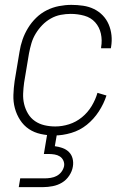

<svg xmlns="http://www.w3.org/2000/svg" viewBox="-20 -548 540 788"><path d="M203 8Q175 8 147.5 2Q120 -4 98.5 -18.5Q77 -33 62.5 -55.5Q48 -78 41 -104Q34 -130 35 -158.5Q36 -187 40 -215L60 -335Q64 -361 72.5 -385.5Q81 -410 95 -433Q109 -456 128.5 -475Q148 -494 172 -506Q196 -518 222 -523Q248 -528 273 -528Q297 -528 321 -524.5Q345 -521 365.5 -511Q386 -501 401.5 -485Q417 -469 426 -448Q435 -427 437.5 -403.5Q440 -380 436 -356L435 -350H395V-354Q400 -383 394 -410Q388 -437 370.5 -456.5Q353 -476 326 -483.5Q299 -491 270 -491Q250 -491 229 -487Q208 -483 188.5 -472Q169 -461 153.5 -445Q138 -429 126.5 -410Q115 -391 109 -370.5Q103 -350 99 -329L79 -209Q76 -187 75 -164.5Q74 -142 79 -121Q84 -100 95 -81.5Q106 -63 123.5 -51Q141 -39 162.5 -34Q184 -29 207 -29Q235 -29 263.5 -38Q292 -47 316 -66.5Q340 -86 356 -112.5Q372 -139 380 -167L417 -156Q406 -122 385.5 -90.5Q365 -59 336.5 -36Q308 -13 272.5 -2.5Q237 8 203 8ZM57 220 63 184H163Q175 184 188 182Q201 180 212.5 174Q224 168 232 157.5Q240 147 243 134Q245 122 240 111Q235 100 225.5 94Q216 88 204 86Q192 84 180 84H160L179 -29H219L205 52Q221 54 236.5 59.5Q252 65 263 76Q274 87 278 103Q282 119 279 136Q276 155 264 173Q252 191 234.5 201.5Q217 212 196.5 216Q176 220 157 220Z"/></svg>

Font: Iosevka Term Curly Extralight
Style: Italic
Weight: 200
Italic angle: -9°
Designer: Belleve Invis
Foundry: Belleve Invis
Version: Version 32.3.0